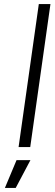

<svg xmlns="http://www.w3.org/2000/svg" viewBox="-20 -720 267 940"><path d="M4 200H57L129 64H61ZM170 -700 71 0H128L227 -700Z"/></svg>

Font: Unageo
Style: Light-Italic
Weight: 300
Designer: Richard Sepsi
Foundry: Richard Sepsi
Version: Version 2.000